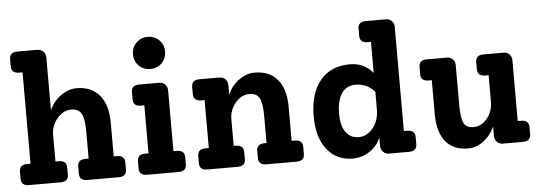

<svg xmlns="http://www.w3.org/2000/svg" viewBox="-50 -904 2980 1060"><g transform="rotate(-5 1440.5 -374.0)"><path d="M570 -117Q613 -117 613 -78V-39Q613 0 570 0H395Q352 0 352 -39V-78Q352 -117 395 -117H413V-266Q413 -338 397 -366.5Q381 -395 341 -395Q297 -395 263 -355.5Q229 -316 229 -264V-117H248Q291 -117 291 -78V-39Q291 0 248 0H73Q29 0 29 -39V-78Q29 -117 73 -117H91V-623H73Q29 -623 29 -662V-701Q29 -740 72 -740H183Q202 -740 215.5 -727Q229 -714 229 -694V-400Q249 -448 291.5 -479Q334 -510 380 -510Q462 -510 507 -456.5Q552 -403 552 -305V-117Z M859.5 -605.5Q834 -580 796 -580Q758 -580 732.5 -605.5Q707 -631 707 -669Q707 -707 732.5 -732.5Q758 -758 796 -758Q834 -758 859.5 -732.5Q885 -707 885 -669Q885 -631 859.5 -605.5ZM726 0Q683 0 683 -39V-78Q683 -117 726 -117H745V-383H726Q683 -383 683 -422V-461Q683 -500 726 -500H837Q857 -500 870 -487Q883 -474 883 -454V-117H901Q945 -117 945 -78V-39Q945 0 901 0Z M1556 -117Q1599 -117 1599 -78V-39Q1599 0 1556 0H1388Q1344 0 1344 -39V-78Q1344 -117 1388 -117H1399V-266Q1399 -338 1383.5 -366.5Q1368 -395 1328 -395Q1284 -395 1250.5 -355.5Q1217 -316 1217 -264V-117H1229Q1272 -117 1272 -78V-39Q1272 0 1229 0H1060Q1017 0 1017 -39V-78Q1017 -117 1060 -117H1079V-383H1060Q1017 -383 1017 -422V-461Q1017 -500 1060 -500H1171Q1191 -500 1204 -487Q1217 -474 1217 -454V-400Q1236 -448 1278.5 -479Q1321 -510 1367 -510Q1449 -510 1493.5 -457Q1538 -404 1538 -305V-117Z M2178 -117Q2222 -117 2222 -78V-39Q2222 0 2178 0H2068Q2049 0 2035.5 -13Q2022 -26 2022 -46V-94Q2004 -48 1961 -19Q1918 10 1866 10Q1776 10 1723.5 -57.5Q1671 -125 1671 -240Q1671 -368 1730 -439Q1789 -510 1895 -510Q1973 -510 2022 -451V-623H2003Q1960 -623 1960 -662V-701Q1960 -740 2003 -740H2115Q2134 -740 2147 -727Q2160 -714 2160 -694V-117ZM1909 -105Q1956 -105 1989 -146.5Q2022 -188 2022 -248V-347Q1979 -395 1916 -395Q1866 -395 1839 -355.5Q1812 -316 1812 -242Q1812 -177 1837.5 -141Q1863 -105 1909 -105Z M2810 -117Q2853 -117 2853 -78V-39Q2853 0 2810 0H2699Q2679 0 2666 -13Q2653 -26 2653 -46V-100Q2633 -52 2592 -21Q2551 10 2506 10Q2424 10 2381 -43Q2338 -96 2338 -195V-383H2320Q2277 -383 2277 -422V-461Q2277 -500 2320 -500H2431Q2451 -500 2464 -487Q2477 -474 2477 -454V-234Q2477 -161 2491.5 -133Q2506 -105 2545 -105Q2589 -105 2621 -144Q2653 -183 2653 -236V-383H2635Q2591 -383 2591 -422V-461Q2591 -500 2635 -500H2746Q2765 -500 2778 -487Q2791 -474 2791 -454V-117Z"/></g></svg>

Font: Solway
Style: Bold
Weight: 700
Designer: Mariya V. Pigoulevskaya
Foundry: The Northern Block Ltd.
Version: Version 1.000;hotconv 1.0.109;makeotfexe 2.5.65596